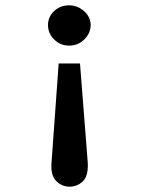

<svg xmlns="http://www.w3.org/2000/svg" viewBox="-20 -617 540 720"><path d="M239 -597Q271 -597 295.5 -575Q320 -553 320 -523Q320 -493 296.5 -469.5Q273 -446 239 -446Q206 -446 183 -469Q160 -492 160 -523Q160 -554 183 -575.5Q206 -597 239 -597ZM200 -379H280L309 -8Q312 42 291 62.5Q270 83 241 83Q212 83 191 62Q170 41 173 -4Z"/></svg>

Font: Ligconsolata
Style: Bold
Weight: 700
Monospace: yes
Designer: Raph Levien, Cyreal, Brenton Simpson
Foundry: Raph Levien, Cyreal, Google
Version: Version 3.001; ttfautohint (v1.8.2.53-6de2)